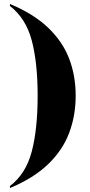

<svg xmlns="http://www.w3.org/2000/svg" viewBox="-20 -799 453 964"><path d="M30 135Q110 74 139.5 -38.5Q169 -151 169 -319Q169 -484 139.5 -595.5Q110 -707 30 -769V-779Q148 -730 221 -660.5Q294 -591 327 -505Q360 -419 360 -319Q360 -218 327 -131Q294 -44 221 26Q148 96 30 145Z"/></svg>

Font: Noto Serif Display SemiCondensed Black
Style: Regular
Weight: 900
Width: 4
Designer: Monotype Design Team
Foundry: Monotype Imaging Inc.
Version: Version 2.009